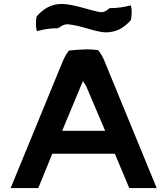

<svg xmlns="http://www.w3.org/2000/svg" viewBox="-20 -953 844 973"><path d="M538 -912C531 -912 517 -890 492 -891C444 -897 354 -933 293 -933C234 -933 196 -904 166 -870C159 -838 162 -804 168 -795C199 -804 232 -810 272 -810C280 -810 296 -831 324 -830C392 -824 468 -789 516 -789C575 -789 613 -817 643 -851C650 -883 648 -917 642 -926C611 -917 577 -912 538 -912ZM774 0 506 -652C498 -669 489 -685 477 -699C460 -701 441 -703 421 -703C388 -702 358 -700 330 -697C314 -679 304 -656 295 -635L34 0H174L245 -174H562L635 0ZM295 -290 400 -542 416 -518 513 -290Z"/></svg>

Font: Bluebird
Style: Ext
Weight: 400
Designer: Jasper
Foundry: Cannot Into Space Fonts
Version: Version 0.98